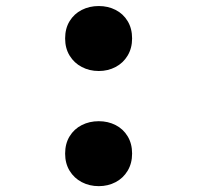

<svg xmlns="http://www.w3.org/2000/svg" viewBox="-20 -608 660 643"><path d="M198.1 -93.5Q198.1 -127.1 213.2 -151.6Q228.2 -176.1 253.9 -189.1Q279.5 -202.1 310.8 -202.1Q341.7 -202.1 367.2 -189.1Q392.7 -176.1 407.5 -151.5Q422.4 -126.9 422.4 -93.7Q422.4 -61.1 407.5 -36.2Q392.7 -11.4 367.2 2Q341.7 15.4 310.8 15.4Q279.5 15.4 253.9 2Q228.2 -11.4 213.2 -36Q198.1 -60.7 198.1 -93.5ZM198.1 -479.2Q198.1 -512.8 213.2 -537.3Q228.2 -561.8 253.9 -574.8Q279.5 -587.8 310.8 -587.8Q341.7 -587.8 367.2 -574.8Q392.7 -561.8 407.5 -537.2Q422.4 -512.6 422.4 -479.3Q422.4 -446.8 407.5 -421.9Q392.7 -397.1 367.2 -383.7Q341.7 -370.2 310.8 -370.2Q279.5 -370.2 253.9 -383.7Q228.2 -397.1 213.2 -421.7Q198.1 -446.3 198.1 -479.2Z"/></svg>

Font: Monaspace Neon Var
Style: Regular
Weight: 400
Designer: Riley Cran and the Lettermatic Team
Version: Version 1.000 (Monaspace Neon Var)